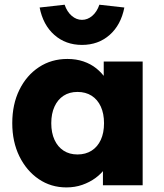

<svg xmlns="http://www.w3.org/2000/svg" viewBox="-20 -796 704 825"><path d="M265.3 9.3Q199 9.3 146.5 -26.3Q94 -62 63.3 -124.3Q32.7 -186.7 32.7 -266.7Q32.7 -347.7 63.2 -409.8Q93.7 -472 147.2 -507.3Q200.7 -542.7 269.7 -542.7Q307.3 -542.7 338.7 -532Q370 -521.3 393.8 -502.2Q417.7 -483 434.5 -458Q451.3 -433 460.7 -404.3L425.7 -407.7V-531.7H593V0H422.3V-129L460.3 -128.7Q451.7 -100.3 433.8 -75.2Q416 -50 390.5 -31.3Q365 -12.7 333.5 -1.7Q302 9.3 265.3 9.3ZM313 -132.3Q348 -132.3 373.7 -148.7Q399.3 -165 413.2 -195.2Q427 -225.3 427 -266.7Q427 -307.7 413.2 -338Q399.3 -368.3 373.7 -384.7Q348 -401 313 -401Q278.3 -401 253.2 -384.7Q228 -368.3 214.2 -338Q200.3 -307.7 200.3 -266.7Q200.3 -225.3 214.2 -195.2Q228 -165 253.2 -148.7Q278.3 -132.3 313 -132.3ZM332.3 -603Q262.3 -603 213.7 -645.8Q165 -688.7 150.3 -763.7L257.7 -775.7Q268 -745.3 288.2 -728Q308.3 -710.7 332.3 -710.7Q356.3 -710.7 376.5 -728Q396.7 -745.3 407 -775.7L514.3 -763.7Q499.7 -688.7 451 -645.8Q402.3 -603 332.3 -603Z"/></svg>

Font: Lexend Medium
Style: Regular
Weight: 500
Designer: Bonnie Shaver-Troup, Thomas Jockin
Foundry: Lexend
Version: Version 1.005